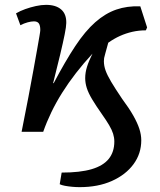

<svg xmlns="http://www.w3.org/2000/svg" viewBox="-20 -543 661 791"><path d="M308 228Q293 228 277 226.5Q261 225 247.5 222.5Q234 220 226 216L234 168Q310 168 357.5 154Q405 140 428 111.5Q451 83 451 40Q451 24 446 8Q441 -8 429.5 -27.5Q418 -47 401 -71Q375 -108 359.5 -134Q344 -160 337.5 -180.5Q331 -201 331 -221Q331 -244 338.5 -268Q346 -292 361 -322Q324 -282 293 -242Q262 -202 236.5 -161.5Q211 -121 191.5 -80.5Q172 -40 158 0H69Q85 -79 97 -143Q109 -207 118 -256Q127 -305 133 -339.5Q139 -374 142.5 -394Q146 -414 146 -419Q146 -438 140 -446.5Q134 -455 120 -455Q109 -455 94 -451Q79 -447 64 -439L46 -488Q63 -498 84 -505.5Q105 -513 127.5 -518Q150 -523 170 -523Q210 -523 232 -504Q254 -485 253 -448Q253 -434 246.5 -401.5Q240 -369 228 -318.5Q216 -268 199 -201L201 -200Q249 -291 290 -353Q331 -415 372.5 -451.5Q414 -488 459 -503.5Q504 -519 558 -517L586 -430L581 -418Q552 -418 525.5 -412Q499 -406 474.5 -395Q450 -384 426 -367Q418 -337 414 -323.5Q410 -310 409 -304Q408 -298 408 -291Q408 -272 415 -252.5Q422 -233 438 -206Q454 -179 483 -136Q512 -97 529 -67Q546 -37 554 -12.5Q562 12 562 35Q562 90 530 133.5Q498 177 441 202.5Q384 228 308 228Z"/></svg>

Font: Literata 18pt Medium
Style: Italic
Weight: 500
Italic angle: -2°
Designer: Latin by Veronika Burian and Jose Scaglione. Greek by Irene Vlachou. Cyrillic by Vera Evstafieva
Foundry: TypeTogether
Version: Version 3.103;gftools[0.9.29]